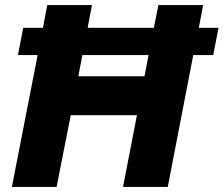

<svg xmlns="http://www.w3.org/2000/svg" viewBox="-20 -740 885 760"><path d="M204 0H27L129 -522H51L72 -630H150L167 -720H344L327 -630H589L607 -720H784L767 -630H845L824 -522H745L644 0H467L522 -284H260ZM290 -438H552L568 -522H306Z"/></svg>

Font: Kufam
Style: Bold Italic
Weight: 700
Italic angle: -11°
Designer: Artur Schmal
Foundry: Original Type
Version: Version 1.301; ttfautohint (v1.8.3)